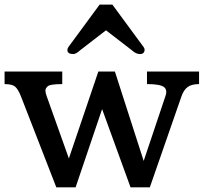

<svg xmlns="http://www.w3.org/2000/svg" viewBox="-25 -801 872 821"><path d="M0 0ZM64.5 -389.2Q52.7 -418.9 40 -430.2Q27.3 -441.4 -5.4 -441.4V-495.1H241.2V-441.4Q189.9 -441.4 179.4 -432.4Q168.9 -423.3 169.2 -413.6Q169.4 -403.8 174.8 -389.2L269.5 -123.5L395.5 -495.1H466.3L589.4 -112.8L682.1 -389.2Q692.4 -417.5 675.3 -429.4Q658.2 -441.4 603.5 -441.4V-495.1H826.2V-441.4Q793.9 -441.4 777.1 -428.7Q760.3 -416 751 -389.2L615.7 0H533.2L411.6 -334.5L298.3 0H215.8ZM317.4 -585.9Q299.8 -569.8 288.6 -569.8Q263.2 -569.8 263.2 -587.4Q263.2 -593.3 267.6 -600.1L400.9 -781.2H455.6L588.9 -600.1Q593.3 -593.3 593.3 -589.4Q593.3 -569.8 573.2 -569.8Q556.6 -569.8 539.1 -585.9L428.2 -671.4Z"/></svg>

Font: Arbutus Slab
Style: Regular
Weight: 400
Designer: Karolina Lach
Foundry: Karolina Lach
Version: Version 1.001; ttfautohint (v0.92) -l 10 -r 16 -G 200 -x 7 -